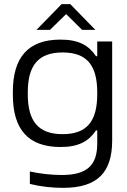

<svg xmlns="http://www.w3.org/2000/svg" viewBox="-20 -700 613 926"><path d="M521 -23V-500H449V-429H443C408 -481 360 -509 272 -509C116 -509 42 -424 42 -257V-243C42 -76 116 9 272 9C360 9 408 -19 443 -71H449V-8C449 97 400 144 278 144C230 144 172 138 124 127V187C176 200 231 206 284 206C451 206 521 131 521 -23ZM114 -246V-254C114 -385 165 -447 282 -447C399 -447 449 -385 449 -254V-246C449 -115 399 -53 282 -53C165 -53 114 -115 114 -246ZM156 -556H221L299 -632L376 -556H440L319 -680H277Z"/></svg>

Font: LT Wave Alt Light
Style: Regular
Weight: 300
Designer: Daniel Lyons
Version: Version 2.5 (Glyphs App)